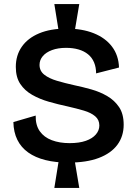

<svg xmlns="http://www.w3.org/2000/svg" viewBox="-20 -802 673 947"><path d="M270 -645 248 -782H371L348 -645ZM248 125 270 -12H348L371 125ZM317 0Q254 0 204 -12.5Q154 -25 119 -50Q84 -75 65.5 -112.5Q47 -150 46 -200L156 -232Q155 -185 176 -155Q197 -125 235.5 -110.5Q274 -96 323 -96Q371 -96 403.5 -107.5Q436 -119 453 -139Q470 -159 470 -183Q470 -211 449.5 -228.5Q429 -246 393.5 -256.5Q358 -267 314 -277Q267 -287 221.5 -300Q176 -313 139 -334Q102 -355 80 -388Q58 -421 58 -472Q58 -529 87.5 -571.5Q117 -614 173 -637.5Q229 -661 308 -661Q385 -661 442.5 -638Q500 -615 532.5 -572Q565 -529 567 -469L454 -440Q454 -470 444 -494Q434 -518 414.5 -534Q395 -550 367.5 -558Q340 -566 306 -566Q266 -566 236.5 -555Q207 -544 191 -525Q175 -506 175 -482Q175 -452 198.5 -433.5Q222 -415 261 -403.5Q300 -392 345 -382Q388 -373 430.5 -361Q473 -349 509 -328Q545 -307 567.5 -273.5Q590 -240 590 -187Q590 -130 559 -88Q528 -46 467.5 -23Q407 0 317 0Z"/></svg>

Font: Bricolage Grotesque 17pt SemiBold
Style: Regular
Weight: 600
Version: Version 1.001;gftools[0.9.33.dev8+g029e19f]